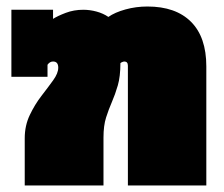

<svg xmlns="http://www.w3.org/2000/svg" viewBox="-20 -570 689 590"><path d="M56 0V-145Q56 -184 71.5 -216.5Q87 -249 107.5 -275.5Q128 -302 143.5 -323.5Q159 -345 159 -362Q159 -381 143 -381Q133 -381 126 -371V-334H15V-540H143V-512Q157 -521 182 -530.5Q207 -540 236 -540Q256 -540 276.5 -534.5Q297 -529 313 -518Q333 -532 365.5 -541Q398 -550 433 -550Q520 -550 567 -503Q614 -456 614 -366V0H373V-368Q373 -381 362 -381Q360 -381 356 -379.5Q352 -378 350 -376Q350 -335 342 -307.5Q334 -280 324 -257Q314 -234 306 -209Q298 -184 298 -147V0Z"/></svg>

Font: Kanit Black
Style: Regular
Weight: 900
Designer: Katatrad Team
Foundry: CadsonDemak
Version: Version 2.000; ttfautohint (v1.8.3)